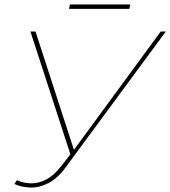

<svg xmlns="http://www.w3.org/2000/svg" viewBox="-20 -842 767 865"><path d="M56 -30Q85 -17 118.5 -16Q152 -15 187.5 -33Q223 -51 256 -94L297 -147L117 -700H140L313 -167L704 -700H727L275 -87Q239 -38 198 -17Q157 4 117.5 3Q78 2 45 -13ZM291 -802 295 -822H567L563 -802Z"/></svg>

Font: Montserrat Thin
Style: Italic
Weight: 100
Italic angle: -11.3°
Designer: Julieta Ulanovsky
Foundry: Julieta Ulanovsky
Version: Version 9.000; ttfautohint (v1.8.4.7-5d5b)